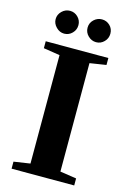

<svg xmlns="http://www.w3.org/2000/svg" viewBox="-126 -893 640 953"><g transform="rotate(15 194.5 -416.0)"><path d="M271.5 -48.8 355.5 -36.1V0H33.7V-36.1L117.7 -48.8V-606L33.7 -619.1V-654.8H355.5V-619.1L271.5 -606ZM275.9 -714.8Q252.4 -714.8 234.6 -732.2Q216.8 -749.5 216.8 -773.9Q216.8 -798.3 234.6 -815.2Q252.4 -832 275.9 -832Q299.8 -832 316.9 -815.4Q334 -798.8 334 -773.9Q334 -749.5 316.9 -732.2Q299.8 -714.8 275.9 -714.8ZM111.8 -714.8Q88.4 -714.8 70.6 -732.9Q52.7 -751 52.7 -773.9Q52.7 -797.4 70.3 -814.7Q87.9 -832 111.8 -832Q135.7 -832 152.8 -814.7Q169.9 -797.4 169.9 -773.9Q169.9 -749.5 152.8 -732.2Q135.7 -714.8 111.8 -714.8Z"/></g></svg>

Font: Tinos
Style: Bold
Weight: 700
Designer: Steve Matteson
Foundry: Monotype Imaging Inc.
Version: Version 1.23